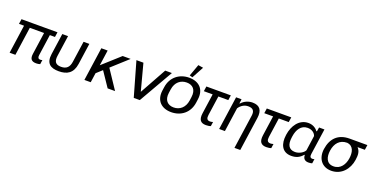

<svg xmlns="http://www.w3.org/2000/svg" viewBox="-25 -1761 5686 2911"><g transform="rotate(20 2817.5 -306.0)"><path d="M43 -459.5H124.5L59.1 0H152.3L217.8 -459.5H447.8L397 -104C385.7 -23.4 414.1 14.2 491.7 14.2C507.8 14.2 539.6 10.7 554.2 4.4L564 -65.4C553.7 -61 542.5 -59.1 532.2 -59.1C495.6 -59.1 487.3 -82 492.7 -120.6L541 -459.5H623.5L635.3 -539.1H54.7Z M852.5 9.8C986.3 9.8 1078.1 -42.5 1100.6 -197.3L1149.4 -539.1H1056.2L1007.3 -199.7C995.1 -111.8 953.1 -65.4 863.3 -65.4C772 -65.4 744.6 -114.3 757.8 -204.6L805.7 -539.1H712.9L664.1 -197.3C642.1 -43 719.2 9.8 852.5 9.8Z M1815.9 -539.1H1687L1408.7 -288.6L1444.8 -539.1H1342.8L1265.6 0H1367.7L1389.6 -153.3L1481 -236.3L1640.6 0H1760.3L1557.1 -304.7Z M2159.7 0 2476.6 -551.8H2368.7L2130.9 -122.6L2017.1 -551.8H1904.3L2062 0Z M2666.5 9.8C2824.7 9.8 2951.7 -86.9 2975.6 -254.9L2983.4 -312C3007.3 -479 2908.7 -575.7 2750.5 -575.7C2593.3 -575.7 2464.4 -479 2440.4 -312L2432.1 -254.9C2408.2 -86.9 2509.3 9.8 2666.5 9.8ZM2790.5 -597.7 2893.6 -788.6 2812.5 -801.8 2743.2 -610.4ZM2678.7 -70.3C2582.5 -70.3 2518.6 -131.3 2536.1 -254.9L2544.4 -312C2561.5 -434.6 2643.1 -494.1 2738.8 -494.1C2834 -494.1 2897.9 -434.6 2880.4 -312L2872.6 -254.9C2855 -131.8 2773.4 -70.3 2678.7 -70.3Z M3025.9 -459H3168L3122.1 -138.2C3107.4 -33.7 3141.6 14.2 3229 14.2C3253.4 14.2 3290 9.8 3306.6 2.4L3316.9 -67.9C3302.2 -62.5 3285.6 -59.1 3270 -59.1C3221.2 -59.1 3207.5 -89.4 3215.3 -144.5L3260.3 -459H3420.4L3432.1 -539.1H3037.6Z M3755.9 189.9H3849.6L3927.7 -355.5C3945.8 -482.4 3898.4 -549.8 3781.2 -549.8C3716.3 -549.8 3648.9 -522.9 3603.5 -469.7H3596.2L3605 -539.1H3517.1L3439.9 0H3532.7L3587.9 -387.2C3621.6 -438.5 3674.8 -474.1 3737.8 -474.1C3814.9 -474.1 3845.7 -438.5 3834.5 -358.4Z M4001 -459H4143.1L4097.2 -138.2C4082.5 -33.7 4116.7 14.2 4204.1 14.2C4228.5 14.2 4265.1 9.8 4281.7 2.4L4292 -67.9C4277.3 -62.5 4260.7 -59.1 4245.1 -59.1C4196.3 -59.1 4182.6 -89.4 4190.4 -144.5L4235.4 -459H4395.5L4407.2 -539.1H4012.7Z M4604.5 9.8C4683.1 9.8 4739.3 -16.6 4787.1 -73.7H4794.9C4795.9 -10.3 4831.5 15.1 4884.3 15.1C4900.4 15.1 4928.7 13.2 4943.8 5.9L4954.1 -64.5C4943.4 -60.5 4933.1 -58.1 4923.3 -58.1C4885.3 -58.1 4877 -81.5 4882.8 -124.5L4942.4 -539.1H4856L4844.7 -473.6H4835C4804.7 -517.6 4749 -548.8 4683.6 -548.8C4528.8 -548.8 4445.3 -407.2 4425.8 -271.5L4423.8 -256.3C4404.3 -119.6 4448.2 9.8 4604.5 9.8ZM4639.2 -64.9C4531.2 -64.9 4502.4 -145.5 4517.6 -252L4521 -277.3C4536.1 -382.8 4590.3 -475.1 4695.8 -475.1C4768.1 -475.1 4814.5 -436 4828.6 -390.6L4794.4 -149.4C4772.9 -104.5 4702.6 -64.9 4639.2 -64.9Z M5251 14.6C5415.5 14.6 5522.5 -113.8 5544.4 -267.6C5556.6 -351.1 5553.7 -406.7 5505.9 -459H5623.5L5635.3 -539.1H5348.1C5164.6 -539.1 5062 -433.1 5037.1 -258.8C5015.1 -107.4 5094.2 14.6 5251 14.6ZM5261.7 -60.5C5143.1 -60.5 5117.7 -164.6 5132.3 -267.1C5149.4 -385.7 5216.3 -467.3 5335.4 -467.3C5444.3 -455.6 5461.4 -351.6 5447.8 -257.3C5433.6 -157.2 5375.5 -60.5 5261.7 -60.5Z"/></g></svg>

Font: Winston
Style: Italic
Weight: 400
Italic angle: -8.13011°
Designer: Vernon Adams, Kim Jin-seong, David Berlow, Cristiano Sobral
Foundry: The Winston Project Authors
Version: Version 3.004